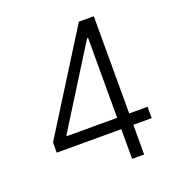

<svg xmlns="http://www.w3.org/2000/svg" viewBox="-131 -838 888 949"><g transform="rotate(-20 313.0 -363.5)"><path d="M63.6 -156.2H403.1V0H466.3V-156.2H562.9V-215.9H466.3V-727.3H387.8L63.6 -210.2ZM403.1 -215.9H137.8V-220.5L398.1 -636.7H403.1Z"/></g></svg>

Font: Karasuma Gothic
Style: Light
Weight: 300
Designer: Rasmus Andersson / Ryoko Nishizuka
Foundry: rsms
Version: Version 1.00